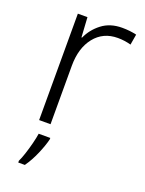

<svg xmlns="http://www.w3.org/2000/svg" viewBox="-144 -611 682 902"><g transform="rotate(20 197.0 -160.0)"><path d="M307 -541Q346 -541 379 -533L370 -480Q338 -489 304 -489Q231 -489 188 -435Q145 -381 145 -292V0H88V-532H136L142 -433H145Q165 -478 206 -509.5Q247 -541 307 -541ZM166 68Q158 101 139.5 144Q121 187 97 221H64V212Q72 196 81 168.5Q90 141 97.5 111.5Q105 82 108 61H166Z"/></g></svg>

Font: Noto Sans Canadian Aboriginal Light
Style: Regular
Weight: 300
Designer: Monotype Design Team, Typotheque's Kevin King
Foundry: Monotype Imaging Inc.
Version: Version 2.004; ttfautohint (v1.8.4.7-5d5b)